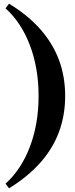

<svg xmlns="http://www.w3.org/2000/svg" viewBox="-20 -785 407 1040"><path d="M29 235 10 210Q96 132 142.5 8.5Q189 -115 189 -265Q189 -415 142.5 -538.5Q96 -662 10 -740L29 -765Q131 -703 198.5 -626.5Q266 -550 299.5 -460Q333 -370 333 -265Q333 -161 299.5 -70.5Q266 20 198.5 96Q131 172 29 235Z"/></svg>

Font: Platypi Light ExtraBold
Style: Regular
Weight: 800
Version: Version 1.200